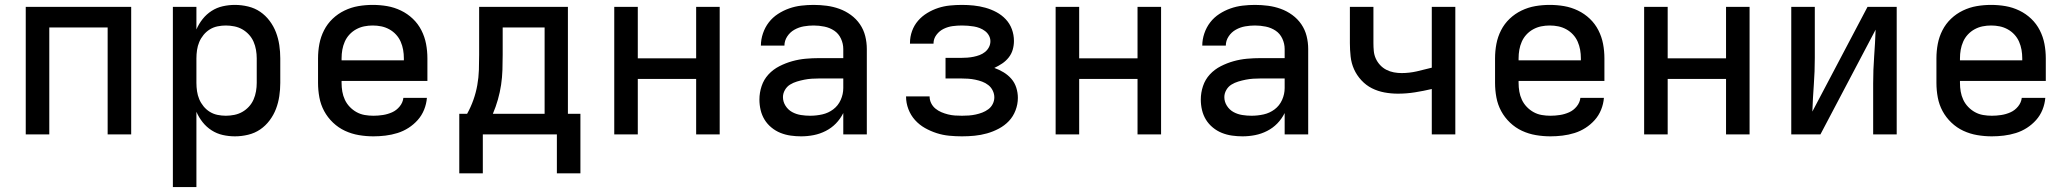

<svg xmlns="http://www.w3.org/2000/svg" viewBox="-20 -548 8440 783"><path d="M85 0V-520H515V0H419V-436H181V0Z M685 215V-520H781V-428Q791 -451 806.5 -470.5Q822 -490 843 -503.5Q864 -517 888.5 -522.5Q913 -528 938 -528Q965 -528 992 -521.5Q1019 -515 1041 -500Q1063 -485 1079.5 -463Q1096 -441 1105.5 -416Q1115 -391 1119 -364Q1123 -337 1123 -310V-210Q1123 -183 1119 -156Q1115 -129 1105.5 -104Q1096 -79 1079.5 -57Q1063 -35 1041 -20Q1019 -5 992 1.5Q965 8 938 8Q913 8 888.5 2.5Q864 -3 843 -16.5Q822 -30 806.5 -49.5Q791 -69 781 -92V215ZM901 -76Q918 -76 935.5 -79.5Q953 -83 968 -91.5Q983 -100 995 -113Q1007 -126 1014 -142Q1021 -158 1024 -175.5Q1027 -193 1027 -210V-310Q1027 -327 1024 -344.5Q1021 -362 1014 -378Q1007 -394 995 -407Q983 -420 968 -428.5Q953 -437 935.5 -440.5Q918 -444 901 -444Q884 -444 867 -440.5Q850 -437 835.5 -428Q821 -419 810 -405.5Q799 -392 792.5 -376.5Q786 -361 783.5 -344Q781 -327 781 -310V-210Q781 -193 783.5 -176Q786 -159 792.5 -143.5Q799 -128 810 -114.5Q821 -101 835.5 -92Q850 -83 867 -79.5Q884 -76 901 -76Z M1503 8Q1473 8 1443.5 3Q1414 -2 1387 -14.5Q1360 -27 1338 -48Q1316 -69 1302 -95Q1288 -121 1282.5 -150.5Q1277 -180 1277 -210V-310Q1277 -340 1282.5 -369Q1288 -398 1301.5 -424.5Q1315 -451 1336.5 -471.5Q1358 -492 1385 -505Q1412 -518 1441 -523Q1470 -528 1500 -528Q1530 -528 1559 -523Q1588 -518 1615 -505Q1642 -492 1663.5 -471.5Q1685 -451 1698.5 -424.5Q1712 -398 1717.5 -369Q1723 -340 1723 -310V-218H1373V-210Q1373 -192 1376 -174.5Q1379 -157 1386.5 -141Q1394 -125 1406.5 -112Q1419 -99 1434.5 -90.5Q1450 -82 1467.5 -79Q1485 -76 1503 -76Q1522 -76 1541.5 -79Q1561 -82 1579 -90Q1597 -98 1610 -114Q1623 -130 1625 -149H1721Q1719 -124 1709.5 -100.5Q1700 -77 1683.5 -58.5Q1667 -40 1646 -26.5Q1625 -13 1601 -5.5Q1577 2 1552 5Q1527 8 1503 8ZM1373 -302H1627V-310Q1627 -328 1624 -345Q1621 -362 1614 -378Q1607 -394 1595 -407Q1583 -420 1567.5 -428.5Q1552 -437 1535 -440.5Q1518 -444 1500 -444Q1482 -444 1465 -440.5Q1448 -437 1432.5 -428.5Q1417 -420 1405 -407Q1393 -394 1386 -378Q1379 -362 1376 -345Q1373 -328 1373 -310Z M1949 159H1853V-84H1885Q1900 -111 1910.5 -140.5Q1921 -170 1926.5 -201Q1932 -232 1933 -263Q1934 -294 1934 -325V-520H2296V-84H2347V159H2251V0H1949ZM2201 -84V-436H2030V-325Q2030 -294 2029 -263Q2028 -232 2023.5 -202Q2019 -172 2010.5 -142Q2002 -112 1990 -84Z M2485 0V-520H2581V-310H2819V-520H2915V0H2819V-226H2581V0Z M3247 8Q3226 8 3204.5 5Q3183 2 3163 -6Q3143 -14 3126 -28Q3109 -42 3098 -60Q3087 -78 3082 -99Q3077 -120 3077 -142Q3077 -170 3086 -197Q3095 -224 3114 -244.5Q3133 -265 3158.5 -278Q3184 -291 3211 -298.5Q3238 -306 3265.5 -308.5Q3293 -311 3321 -311H3419V-348Q3419 -370 3409.5 -390.5Q3400 -411 3382 -423Q3364 -435 3342 -439.5Q3320 -444 3298 -444Q3278 -444 3258 -440.5Q3238 -437 3220 -427Q3202 -417 3190.5 -399.5Q3179 -382 3179 -362H3083Q3083 -387 3091.5 -412Q3100 -437 3115.5 -457Q3131 -477 3152.5 -491Q3174 -505 3198 -513.5Q3222 -522 3247.5 -525Q3273 -528 3298 -528Q3325 -528 3351.5 -524.5Q3378 -521 3403 -512Q3428 -503 3450 -487Q3472 -471 3487 -449Q3502 -427 3508.5 -401Q3515 -375 3515 -348V0H3419V-87Q3407 -63 3389 -44.5Q3371 -26 3347.5 -14Q3324 -2 3298.5 3Q3273 8 3247 8ZM3284 -76Q3309 -76 3333.5 -81.5Q3358 -87 3378 -102Q3398 -117 3408.5 -140.5Q3419 -164 3419 -189V-228H3321Q3306 -228 3290.5 -227Q3275 -226 3260 -223Q3245 -220 3230 -215.5Q3215 -211 3202 -203Q3189 -195 3181 -181Q3173 -167 3173 -152Q3173 -133 3183.5 -116.5Q3194 -100 3210.5 -91Q3227 -82 3246 -79Q3265 -76 3284 -76Z M3903 8Q3877 8 3851 5.5Q3825 3 3800 -5Q3775 -13 3752 -26Q3729 -39 3711.5 -58.5Q3694 -78 3684.5 -103Q3675 -128 3675 -154Q3675 -154 3675 -154Q3675 -154 3675 -155H3771Q3771 -140 3777.5 -127Q3784 -114 3795 -105Q3806 -96 3819 -90.5Q3832 -85 3846 -81.5Q3860 -78 3874 -77Q3888 -76 3903 -76Q3917 -76 3931 -77Q3945 -78 3959 -81Q3973 -84 3986 -89Q3999 -94 4010.5 -102.5Q4022 -111 4028.5 -124Q4035 -137 4035 -151Q4035 -165 4028.5 -178.5Q4022 -192 4010.5 -201Q3999 -210 3985.5 -215Q3972 -220 3957.5 -223Q3943 -226 3928.5 -227Q3914 -228 3900 -228H3836V-312H3900Q3913 -312 3925.5 -313Q3938 -314 3950.5 -316.5Q3963 -319 3975 -323.5Q3987 -328 3997 -336Q4007 -344 4013 -355.5Q4019 -367 4019 -380Q4019 -380 4019 -380Q4019 -380 4019 -380Q4019 -392 4013 -403Q4007 -414 3997 -421.5Q3987 -429 3975.5 -433.5Q3964 -438 3952 -440Q3940 -442 3927.5 -443Q3915 -444 3903 -444Q3884 -444 3865 -441.5Q3846 -439 3828.5 -430.5Q3811 -422 3799 -406Q3787 -390 3787 -371Q3787 -371 3787 -371Q3787 -371 3787 -370H3691Q3691 -371 3691 -372Q3691 -373 3691 -373Q3691 -398 3699.5 -421.5Q3708 -445 3724 -463.5Q3740 -482 3761.5 -495Q3783 -508 3806 -515.5Q3829 -523 3853.5 -525.5Q3878 -528 3903 -528Q3927 -528 3951 -525.5Q3975 -523 3998.5 -516.5Q4022 -510 4043.5 -498.5Q4065 -487 4081.5 -469.5Q4098 -452 4106.5 -429Q4115 -406 4115 -381Q4115 -363 4110 -345.5Q4105 -328 4093.5 -313.5Q4082 -299 4067 -289Q4052 -279 4035 -271Q4055 -264 4073 -253Q4091 -242 4104.5 -226.5Q4118 -211 4124.5 -190.5Q4131 -170 4131 -149Q4131 -123 4121.5 -98Q4112 -73 4094.5 -54.5Q4077 -36 4053.5 -23.5Q4030 -11 4005 -4Q3980 3 3954.5 5.5Q3929 8 3903 8Z M4285 0V-520H4381V-310H4619V-520H4715V0H4619V-226H4381V0Z M5047 8Q5026 8 5004.5 5Q4983 2 4963 -6Q4943 -14 4926 -28Q4909 -42 4898 -60Q4887 -78 4882 -99Q4877 -120 4877 -142Q4877 -170 4886 -197Q4895 -224 4914 -244.5Q4933 -265 4958.5 -278Q4984 -291 5011 -298.5Q5038 -306 5065.5 -308.5Q5093 -311 5121 -311H5219V-348Q5219 -370 5209.5 -390.5Q5200 -411 5182 -423Q5164 -435 5142 -439.5Q5120 -444 5098 -444Q5078 -444 5058 -440.5Q5038 -437 5020 -427Q5002 -417 4990.5 -399.5Q4979 -382 4979 -362H4883Q4883 -387 4891.5 -412Q4900 -437 4915.5 -457Q4931 -477 4952.5 -491Q4974 -505 4998 -513.5Q5022 -522 5047.5 -525Q5073 -528 5098 -528Q5125 -528 5151.5 -524.5Q5178 -521 5203 -512Q5228 -503 5250 -487Q5272 -471 5287 -449Q5302 -427 5308.5 -401Q5315 -375 5315 -348V0H5219V-87Q5207 -63 5189 -44.5Q5171 -26 5147.5 -14Q5124 -2 5098.5 3Q5073 8 5047 8ZM5084 -76Q5109 -76 5133.5 -81.5Q5158 -87 5178 -102Q5198 -117 5208.5 -140.5Q5219 -164 5219 -189V-228H5121Q5106 -228 5090.5 -227Q5075 -226 5060 -223Q5045 -220 5030 -215.5Q5015 -211 5002 -203Q4989 -195 4981 -181Q4973 -167 4973 -152Q4973 -133 4983.5 -116.5Q4994 -100 5010.5 -91Q5027 -82 5046 -79Q5065 -76 5084 -76Z M5819 0V-185Q5785 -177 5750.5 -171.5Q5716 -166 5681 -166Q5653 -166 5626 -171Q5599 -176 5575 -188Q5551 -200 5532 -220.5Q5513 -241 5502 -265.5Q5491 -290 5488 -317.5Q5485 -345 5485 -372V-520H5581V-372Q5581 -356 5582.5 -340Q5584 -324 5590.5 -309.5Q5597 -295 5608 -283Q5619 -271 5633.5 -263.5Q5648 -256 5664 -253Q5680 -250 5696 -250Q5727 -250 5758 -257Q5789 -264 5819 -272V-520H5915V0Z M6303 8Q6273 8 6243.5 3Q6214 -2 6187 -14.5Q6160 -27 6138 -48Q6116 -69 6102 -95Q6088 -121 6082.5 -150.5Q6077 -180 6077 -210V-310Q6077 -340 6082.5 -369Q6088 -398 6101.5 -424.5Q6115 -451 6136.5 -471.5Q6158 -492 6185 -505Q6212 -518 6241 -523Q6270 -528 6300 -528Q6330 -528 6359 -523Q6388 -518 6415 -505Q6442 -492 6463.5 -471.5Q6485 -451 6498.5 -424.5Q6512 -398 6517.5 -369Q6523 -340 6523 -310V-218H6173V-210Q6173 -192 6176 -174.5Q6179 -157 6186.5 -141Q6194 -125 6206.5 -112Q6219 -99 6234.5 -90.5Q6250 -82 6267.5 -79Q6285 -76 6303 -76Q6322 -76 6341.5 -79Q6361 -82 6379 -90Q6397 -98 6410 -114Q6423 -130 6425 -149H6521Q6519 -124 6509.5 -100.5Q6500 -77 6483.5 -58.5Q6467 -40 6446 -26.5Q6425 -13 6401 -5.5Q6377 2 6352 5Q6327 8 6303 8ZM6173 -302H6427V-310Q6427 -328 6424 -345Q6421 -362 6414 -378Q6407 -394 6395 -407Q6383 -420 6367.5 -428.5Q6352 -437 6335 -440.5Q6318 -444 6300 -444Q6282 -444 6265 -440.5Q6248 -437 6232.5 -428.5Q6217 -420 6205 -407Q6193 -394 6186 -378Q6179 -362 6176 -345Q6173 -328 6173 -310Z M6685 0V-520H6781V-310H7019V-520H7115V0H7019V-226H6781V0Z M7285 0V-520H7381V-312Q7381 -257 7377 -202.5Q7373 -148 7371 -93L7596 -520H7715V0H7619V-208Q7619 -263 7623 -317.5Q7627 -372 7629 -427L7404 0Z M8103 8Q8073 8 8043.5 3Q8014 -2 7987 -14.5Q7960 -27 7938 -48Q7916 -69 7902 -95Q7888 -121 7882.5 -150.5Q7877 -180 7877 -210V-310Q7877 -340 7882.5 -369Q7888 -398 7901.5 -424.5Q7915 -451 7936.5 -471.5Q7958 -492 7985 -505Q8012 -518 8041 -523Q8070 -528 8100 -528Q8130 -528 8159 -523Q8188 -518 8215 -505Q8242 -492 8263.5 -471.5Q8285 -451 8298.5 -424.5Q8312 -398 8317.5 -369Q8323 -340 8323 -310V-218H7973V-210Q7973 -192 7976 -174.5Q7979 -157 7986.5 -141Q7994 -125 8006.5 -112Q8019 -99 8034.5 -90.5Q8050 -82 8067.5 -79Q8085 -76 8103 -76Q8122 -76 8141.5 -79Q8161 -82 8179 -90Q8197 -98 8210 -114Q8223 -130 8225 -149H8321Q8319 -124 8309.5 -100.5Q8300 -77 8283.5 -58.5Q8267 -40 8246 -26.5Q8225 -13 8201 -5.5Q8177 2 8152 5Q8127 8 8103 8ZM7973 -302H8227V-310Q8227 -328 8224 -345Q8221 -362 8214 -378Q8207 -394 8195 -407Q8183 -420 8167.5 -428.5Q8152 -437 8135 -440.5Q8118 -444 8100 -444Q8082 -444 8065 -440.5Q8048 -437 8032.5 -428.5Q8017 -420 8005 -407Q7993 -394 7986 -378Q7979 -362 7976 -345Q7973 -328 7973 -310Z"/></svg>

Font: Iosevka SS04 Medium Extended
Style: Regular
Weight: 500
Width: 7
Monospace: yes
Designer: Belleve Invis
Foundry: Belleve Invis
Version: Version 19.0.0; ttfautohint (v1.8.4)